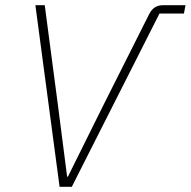

<svg xmlns="http://www.w3.org/2000/svg" viewBox="-20 -718 733 738"><path d="M256 0H209L116 -698H152L203 -311L238 -39H241L376 -311L553 -663Q562 -681 575 -689.5Q588 -698 607 -698H693L687 -666H593Z"/></svg>

Font: IBM Plex Sans ExtraLight
Style: Italic
Weight: 250
Italic angle: -11.31°
Designer: Mike Abbink, Paul van der Laan, Pieter van Rosmalen
Foundry: Bold Monday
Version: Version 3.201